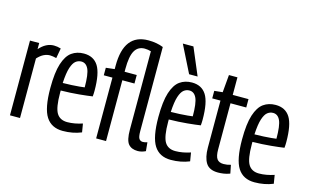

<svg xmlns="http://www.w3.org/2000/svg" viewBox="-95 -1055 2152 1330"><g transform="rotate(15 981.5 -390.0)"><path d="M109 -536V-492Q156 -546 213 -546Q225 -546 237.5 -544Q250 -542 263 -538L250 -466Q238 -469 226 -471Q214 -473 204 -473Q182 -473 160 -462.5Q138 -452 115 -427V0H43V-536Z M423 10Q342 10 303 -50.5Q264 -111 264 -255Q264 -367 284.5 -430.5Q305 -494 341.5 -520Q378 -546 428 -546Q498 -546 531.5 -493Q565 -440 565 -316Q565 -310 564.5 -296Q564 -282 563 -275Q531 -270 469.5 -264Q408 -258 338 -257Q338 -250 338 -239Q338 -135 361.5 -96Q385 -57 438 -57Q464 -57 491.5 -62Q519 -67 546 -76L556 -15Q495 10 423 10ZM338 -311Q370 -311 402 -313Q434 -315 458 -317Q482 -319 493 -321Q493 -415 476 -451.5Q459 -488 425 -488Q403 -488 385 -474Q367 -460 354.5 -422Q342 -384 338 -311Z M961 10Q916 10 893.5 -17Q871 -44 871 -120V-681Q862 -684 849.5 -686Q837 -688 826 -688Q778 -688 755 -648Q732 -608 732 -518V-497H819V-436H732V0H661V-436H599V-490L661 -497V-522Q661 -750 836 -750Q896 -750 943 -731V-128Q943 -85 953 -72.5Q963 -60 979 -60Q992 -60 1011 -66L1017 -4Q1005 2 990.5 6Q976 10 961 10Z M1198 10Q1117 10 1078 -50.5Q1039 -111 1039 -255Q1039 -367 1059.5 -430.5Q1080 -494 1116.5 -520Q1153 -546 1203 -546Q1273 -546 1306.5 -493Q1340 -440 1340 -316Q1340 -310 1339.5 -296Q1339 -282 1338 -275Q1306 -270 1244.5 -264Q1183 -258 1113 -257Q1113 -250 1113 -239Q1113 -135 1136.5 -96Q1160 -57 1213 -57Q1239 -57 1266.5 -62Q1294 -67 1321 -76L1331 -15Q1270 10 1198 10ZM1113 -311Q1145 -311 1177 -313Q1209 -315 1233 -317Q1257 -319 1268 -321Q1268 -415 1251 -451.5Q1234 -488 1200 -488Q1178 -488 1160 -474Q1142 -460 1129.5 -422Q1117 -384 1113 -311ZM1168 -596 1071 -790H1147L1229 -596Z M1537 10Q1474 10 1449.5 -29.5Q1425 -69 1425 -139V-476H1366V-530L1425 -536L1436 -662H1497V-536H1610V-476H1497V-145Q1497 -97 1511.5 -77Q1526 -57 1559 -57Q1585 -57 1610 -65L1622 -5Q1598 4 1576.5 7Q1555 10 1537 10Z M1798 10Q1717 10 1678 -50.5Q1639 -111 1639 -255Q1639 -367 1659.5 -430.5Q1680 -494 1716.5 -520Q1753 -546 1803 -546Q1873 -546 1906.5 -493Q1940 -440 1940 -316Q1940 -310 1939.5 -296Q1939 -282 1938 -275Q1906 -270 1844.5 -264Q1783 -258 1713 -257Q1713 -250 1713 -239Q1713 -135 1736.5 -96Q1760 -57 1813 -57Q1839 -57 1866.5 -62Q1894 -67 1921 -76L1931 -15Q1870 10 1798 10ZM1713 -311Q1745 -311 1777 -313Q1809 -315 1833 -317Q1857 -319 1868 -321Q1868 -415 1851 -451.5Q1834 -488 1800 -488Q1778 -488 1760 -474Q1742 -460 1729.5 -422Q1717 -384 1713 -311Z"/></g></svg>

Font: Georama Condensed
Style: Regular
Weight: 400
Width: 3
Designer: Jean-Baptiste Levee
Foundry: Production Type
Version: Version 1.000